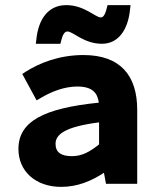

<svg xmlns="http://www.w3.org/2000/svg" viewBox="-20 -718 623 750"><path d="M219 12C283 12 337 -11 386 -43L394 0H516V-289C516 -423 450 -503 306 -503C211 -503 134 -472 79 -437L67 -429L123 -326L137 -334C180 -360 231 -380 282 -380C341 -380 361 -355 366 -317C149 -295 52 -243 52 -136C52 -49 119 12 219 12ZM367 -240V-154C330 -124 299 -108 261 -108C220 -108 197 -122 197 -156C197 -190 227 -222 367 -240ZM120 -547H216L219 -559C227 -592 237 -595 244 -595C265 -595 308 -547 378 -547C443 -547 480 -602 488 -681L490 -698H400L397 -686C389 -653 380 -650 373 -650C353 -650 309 -698 239 -698C168 -698 130 -643 122 -564Z"/></svg>

Font: Falling Sky
Style: Bd+
Weight: 400
Designer: Paul D. Hunt
Foundry: Adobe Systems Incorporated
Version: Version 1.02